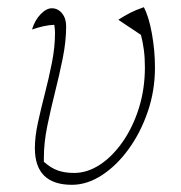

<svg xmlns="http://www.w3.org/2000/svg" viewBox="-20 -506 503 534"><path d="M180 8Q77 8 77 -94Q77 -126 85.5 -165Q94 -204 105 -246.5Q116 -289 124.5 -332Q133 -375 133 -415Q133 -424 131 -437Q104 -436 69 -424Q77 -450 93 -466.5Q109 -483 124 -483Q141 -483 152.5 -469Q164 -455 164 -433Q164 -391 154.5 -344Q145 -297 133 -249.5Q121 -202 111.5 -155.5Q102 -109 102 -67Q102 -58 102 -56Q121 -39 140.5 -32Q160 -25 186 -25Q223 -25 258 -48Q293 -71 321.5 -112Q350 -153 366.5 -206Q383 -259 383 -319Q383 -346 380 -368Q377 -390 372 -409L309 -451Q326 -462 341.5 -470Q357 -478 380 -486Q394 -460 402.5 -412.5Q411 -365 411 -318Q411 -254 391 -195.5Q371 -137 337.5 -91Q304 -45 263 -18.5Q222 8 180 8Z"/></svg>

Font: Piazzolla Thin
Style: Italic
Weight: 100
Italic angle: -11.3°
Designer: Juan Pablo del Peral
Foundry: Huerta Tipografica
Version: Version 1.330